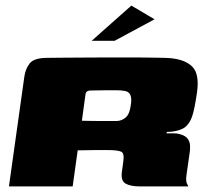

<svg xmlns="http://www.w3.org/2000/svg" viewBox="-20 -667 756 687"><path d="M333 -130Q333 -130 319.5 -130Q306 -130 288.5 -129.5Q271 -129 258 -129L240 0H12L67 -392Q71 -421 86.5 -440.5Q102 -460 150 -460Q165 -460 199.5 -460.5Q234 -461 279 -461Q324 -461 373 -461.5Q422 -462 466.5 -461.5Q511 -461 544 -460.5Q577 -460 589 -459Q643 -454 668.5 -428Q694 -402 685 -337Q676 -274 667 -249Q658 -224 641 -211Q631 -204 614 -199.5Q597 -195 577 -195L576 -190Q585 -190 596 -190Q607 -190 615 -189Q640 -184 649.5 -173Q659 -162 660 -147Q661 -132 658 -116L648 -46Q644 -21 648.5 -11Q653 -1 654 0H481Q447 0 429.5 -10Q412 -20 416 -51L421 -88Q426 -119 413 -124.5Q400 -130 366 -130ZM273 -235Q280 -235 297 -234.5Q314 -234 334.5 -234Q355 -234 372.5 -234Q390 -234 397 -234Q414 -234 429 -246Q444 -258 448 -291Q452 -314 446.5 -327Q441 -340 424 -342Q414 -344 396 -344Q378 -344 358.5 -344Q339 -344 323 -343.5Q307 -343 300 -343Q299 -343 293.5 -341Q288 -339 286 -330ZM308 -521 450 -647 533 -598 390 -521Z"/></svg>

Font: Genos Black
Style: Italic
Weight: 900
Italic angle: -8°
Version: Version 1.010